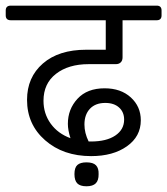

<svg xmlns="http://www.w3.org/2000/svg" viewBox="-45 -569 585 671"><path d="M502.6 -549.3Q519.6 -549.3 519.6 -532.3V-515.3Q519.6 -498.2 502.6 -498.2H383.3V-368.6Q383.3 -357.1 376.9 -351Q370.6 -344.8 359.5 -344.8H264.8Q194.2 -344.8 150.6 -310.9Q107 -277.1 107 -216.8Q107 -172 132 -137.1Q157 -102.3 201.3 -86Q192.2 -114.1 192.2 -136.3Q192.2 -187.5 225.9 -223.9Q259.6 -260.4 320.7 -260.4Q377.3 -260.4 412.2 -228.5Q447.1 -196.6 447.1 -148.6Q447.1 -92 398.5 -57.7Q350 -23.4 273.5 -23.4Q176 -23.4 112.8 -78.7Q49.5 -134 49.5 -220Q49.5 -298.9 104.8 -347Q160.1 -395.2 256.4 -395.2H324.6V-498.2H-7.1Q-25 -498.2 -25 -515.3V-532.3Q-25 -549.3 -7.1 -549.3ZM250.1 -134Q250.1 -104.2 264.8 -74.5H272.7Q327 -74.5 357.9 -95.3Q388.8 -116.1 388.8 -151Q388.8 -177.2 371.2 -193.2Q353.5 -209.3 323 -209.3Q288.5 -209.3 269.3 -188.9Q250.1 -168.5 250.1 -134ZM257.2 -1.6Q280.6 -1.6 290.5 8.7Q300.4 19 299.6 39.6Q300 61.4 289.7 71.7Q279.4 82 257.2 82Q235 82 225.1 71.9Q215.2 61.8 215.2 39.6Q215.2 16.6 225.5 7.5Q235.8 -1.6 257.2 -1.6Z"/></svg>

Font: Jaldi
Style: Regular
Weight: 400
Designer: Pablo Cosgaya and Nicolas Silva
Foundry: Omnibus-Type
Version: Version 1.001;PS 001.001;hotconv 1.0.70;makeotf.lib2.5.58329